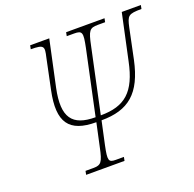

<svg xmlns="http://www.w3.org/2000/svg" viewBox="-126 -843 983 973"><g transform="rotate(-20 366.0 -357.0)"><path d="M177 0H384L388 -20H344C305 -20 302 -31 318 -108L345 -233C491 -233 568 -296 604 -465L638 -628C651 -686 656 -694 728 -694L732 -714H629L576 -467C544 -313 481 -258 350 -258L424 -605C440 -683 448 -694 493 -694H532L536 -714H329L325 -694H365C409 -694 412 -683 396 -605L322 -258C197 -258 153 -315 185 -467L238 -714H135L131 -694C203 -694 204 -684 191 -628L157 -465C122 -300 171 -233 317 -233L290 -108C274 -31 265 -20 222 -20H181Z"/></g></svg>

Font: Noto Serif SemiCondensed Thin
Style: Italic
Weight: 100
Width: 4
Italic angle: -12°
Designer: Monotype Design Team
Foundry: Monotype Imaging Inc.
Version: Version 2.013